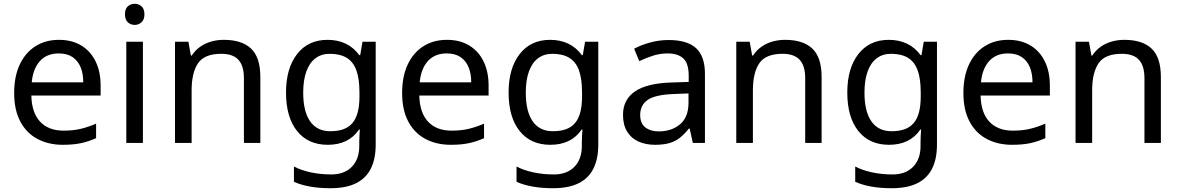

<svg xmlns="http://www.w3.org/2000/svg" viewBox="-20 -757 6250 1017"><path d="M292 -546Q361 -546 410.5 -516Q460 -486 486.5 -431.5Q513 -377 513 -304V-251H146Q148 -160 192.5 -112.5Q237 -65 317 -65Q368 -65 407.5 -74.5Q447 -84 489 -102V-25Q448 -7 408 1.5Q368 10 313 10Q237 10 178.5 -21Q120 -52 87.5 -113.5Q55 -175 55 -264Q55 -352 84.5 -415Q114 -478 167.5 -512Q221 -546 292 -546ZM291 -474Q228 -474 191.5 -433.5Q155 -393 148 -321H421Q421 -367 407 -401Q393 -435 364.5 -454.5Q336 -474 291 -474Z M737 -536V0H649V-536ZM694 -737Q714 -737 729.5 -723.5Q745 -710 745 -681Q745 -653 729.5 -639Q714 -625 694 -625Q672 -625 657 -639Q642 -653 642 -681Q642 -710 657 -723.5Q672 -737 694 -737Z M1165 -546Q1261 -546 1310 -499.5Q1359 -453 1359 -349V0H1272V-343Q1272 -408 1243 -440Q1214 -472 1152 -472Q1063 -472 1029 -422Q995 -372 995 -278V0H907V-536H978L991 -463H996Q1014 -491 1040.5 -509.5Q1067 -528 1099 -537Q1131 -546 1165 -546Z M1715 -546Q1768 -546 1810.5 -526Q1853 -506 1883 -465H1888L1900 -536H1970V9Q1970 85 1944 136.5Q1918 188 1865 214Q1812 240 1730 240Q1672 240 1623.5 231.5Q1575 223 1537 206V125Q1575 145 1626 156Q1677 167 1735 167Q1804 167 1843.5 126.5Q1883 86 1883 16V-5Q1883 -17 1884 -39.5Q1885 -62 1886 -71H1882Q1854 -30 1812.5 -10Q1771 10 1716 10Q1612 10 1553.5 -63Q1495 -136 1495 -267Q1495 -395 1553.5 -470.5Q1612 -546 1715 -546ZM1727 -472Q1682 -472 1650.5 -448Q1619 -424 1602.5 -378Q1586 -332 1586 -266Q1586 -167 1622.5 -114.5Q1659 -62 1729 -62Q1770 -62 1799 -72.5Q1828 -83 1847 -105.5Q1866 -128 1875 -163Q1884 -198 1884 -246V-267Q1884 -340 1867.5 -385Q1851 -430 1816 -451Q1781 -472 1727 -472Z M2347 -546Q2416 -546 2465.5 -516Q2515 -486 2541.5 -431.5Q2568 -377 2568 -304V-251H2201Q2203 -160 2247.5 -112.5Q2292 -65 2372 -65Q2423 -65 2462.5 -74.5Q2502 -84 2544 -102V-25Q2503 -7 2463 1.5Q2423 10 2368 10Q2292 10 2233.5 -21Q2175 -52 2142.5 -113.5Q2110 -175 2110 -264Q2110 -352 2139.5 -415Q2169 -478 2222.5 -512Q2276 -546 2347 -546ZM2346 -474Q2283 -474 2246.5 -433.5Q2210 -393 2203 -321H2476Q2476 -367 2462 -401Q2448 -435 2419.5 -454.5Q2391 -474 2346 -474Z M2894 -546Q2947 -546 2989.5 -526Q3032 -506 3062 -465H3067L3079 -536H3149V9Q3149 85 3123 136.5Q3097 188 3044 214Q2991 240 2909 240Q2851 240 2802.5 231.5Q2754 223 2716 206V125Q2754 145 2805 156Q2856 167 2914 167Q2983 167 3022.5 126.5Q3062 86 3062 16V-5Q3062 -17 3063 -39.5Q3064 -62 3065 -71H3061Q3033 -30 2991.5 -10Q2950 10 2895 10Q2791 10 2732.5 -63Q2674 -136 2674 -267Q2674 -395 2732.5 -470.5Q2791 -546 2894 -546ZM2906 -472Q2861 -472 2829.5 -448Q2798 -424 2781.5 -378Q2765 -332 2765 -266Q2765 -167 2801.5 -114.5Q2838 -62 2908 -62Q2949 -62 2978 -72.5Q3007 -83 3026 -105.5Q3045 -128 3054 -163Q3063 -198 3063 -246V-267Q3063 -340 3046.5 -385Q3030 -430 2995 -451Q2960 -472 2906 -472Z M3522 -545Q3620 -545 3667 -502Q3714 -459 3714 -365V0H3650L3633 -76H3629Q3606 -47 3581.5 -27.5Q3557 -8 3525.5 1Q3494 10 3449 10Q3401 10 3362.5 -7Q3324 -24 3302 -59.5Q3280 -95 3280 -149Q3280 -229 3343 -272.5Q3406 -316 3537 -320L3628 -323V-355Q3628 -422 3599 -448Q3570 -474 3517 -474Q3475 -474 3437 -461.5Q3399 -449 3366 -433L3339 -499Q3374 -518 3422 -531.5Q3470 -545 3522 -545ZM3548 -259Q3448 -255 3409.5 -227Q3371 -199 3371 -148Q3371 -103 3398.5 -82Q3426 -61 3469 -61Q3537 -61 3582 -98.5Q3627 -136 3627 -214V-262Z M4138 -546Q4234 -546 4283 -499.5Q4332 -453 4332 -349V0H4245V-343Q4245 -408 4216 -440Q4187 -472 4125 -472Q4036 -472 4002 -422Q3968 -372 3968 -278V0H3880V-536H3951L3964 -463H3969Q3987 -491 4013.5 -509.5Q4040 -528 4072 -537Q4104 -546 4138 -546Z M4688 -546Q4741 -546 4783.5 -526Q4826 -506 4856 -465H4861L4873 -536H4943V9Q4943 85 4917 136.5Q4891 188 4838 214Q4785 240 4703 240Q4645 240 4596.5 231.5Q4548 223 4510 206V125Q4548 145 4599 156Q4650 167 4708 167Q4777 167 4816.5 126.5Q4856 86 4856 16V-5Q4856 -17 4857 -39.5Q4858 -62 4859 -71H4855Q4827 -30 4785.5 -10Q4744 10 4689 10Q4585 10 4526.5 -63Q4468 -136 4468 -267Q4468 -395 4526.5 -470.5Q4585 -546 4688 -546ZM4700 -472Q4655 -472 4623.5 -448Q4592 -424 4575.5 -378Q4559 -332 4559 -266Q4559 -167 4595.5 -114.5Q4632 -62 4702 -62Q4743 -62 4772 -72.5Q4801 -83 4820 -105.5Q4839 -128 4848 -163Q4857 -198 4857 -246V-267Q4857 -340 4840.5 -385Q4824 -430 4789 -451Q4754 -472 4700 -472Z M5320 -546Q5389 -546 5438.5 -516Q5488 -486 5514.5 -431.5Q5541 -377 5541 -304V-251H5174Q5176 -160 5220.5 -112.5Q5265 -65 5345 -65Q5396 -65 5435.5 -74.5Q5475 -84 5517 -102V-25Q5476 -7 5436 1.5Q5396 10 5341 10Q5265 10 5206.5 -21Q5148 -52 5115.5 -113.5Q5083 -175 5083 -264Q5083 -352 5112.5 -415Q5142 -478 5195.5 -512Q5249 -546 5320 -546ZM5319 -474Q5256 -474 5219.5 -433.5Q5183 -393 5176 -321H5449Q5449 -367 5435 -401Q5421 -435 5392.5 -454.5Q5364 -474 5319 -474Z M5935 -546Q6031 -546 6080 -499.5Q6129 -453 6129 -349V0H6042V-343Q6042 -408 6013 -440Q5984 -472 5922 -472Q5833 -472 5799 -422Q5765 -372 5765 -278V0H5677V-536H5748L5761 -463H5766Q5784 -491 5810.5 -509.5Q5837 -528 5869 -537Q5901 -546 5935 -546Z"/></svg>

Font: Noto Sans Hebrew
Style: Regular
Weight: 400
Designer: Monotype Design Team
Foundry: Monotype Imaging Inc.
Version: Version 2.003;January 10, 2023;FontCreator 14.0.0.2877 64-bi